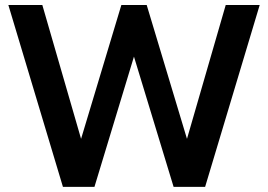

<svg xmlns="http://www.w3.org/2000/svg" viewBox="-20 -726 1042 746"><path d="M777 0H654.5L500.5 -506L347 0H224.5L12.5 -706.5H144.5L295 -186.5L451.5 -706.5H550L706.5 -186.5L857 -706.5H989Z"/></svg>

Font: Acari Sans
Style: Bold
Weight: 700
Designer: Alfredo Marco Pradil and Stefan Peev (font) & Cristiano Sobral (main changes)
Foundry: Alfredo Marco Pradil and Stefan Peev (font) & Cristiano Sobral (main changes)
Version: Version 1.063; ttfautohint (v1.8.3)